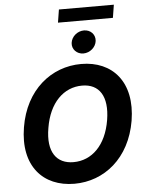

<svg xmlns="http://www.w3.org/2000/svg" viewBox="-68 -1145 918 1208"><g transform="rotate(-5 391.0 -540.5)"><path d="M745 -353.7C784.8 -595.9 657 -737.2 459.9 -737.2C270.2 -737.2 105.1 -605.1 66.8 -371.8C26.6 -130.3 154.8 9.9 353 9.9C541.5 9.9 705.6 -120.4 745 -353.7ZM219.5 -353.7C245 -511.4 337 -601.2 453.8 -601.2C561.1 -601.2 616.5 -521.3 592 -371.8C566.1 -214.1 474.8 -126.1 358.7 -126.1C252.1 -126.1 193.5 -203.5 219.5 -353.7ZM337.4 -1008.9H684.3L697.4 -1090.9H350.5ZM411.9 -873.9C407.3 -834.5 438.6 -801.8 480.1 -801.8C522 -801.8 559.3 -834.5 563.6 -873.9C567.8 -914.1 537.6 -946 495.7 -946C454.2 -946 416.5 -914.1 411.9 -873.9Z"/></g></svg>

Font: Magic Ui Pro
Style: Bold Italic
Weight: 700
Italic angle: -9.39999°
Designer: Stefan Endress, Andreas Faust
Version: Version 1.000;FEAKit 1.0